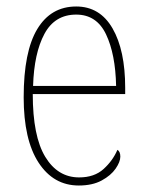

<svg xmlns="http://www.w3.org/2000/svg" viewBox="-20 -562 452 592"><path d="M223 10Q145 10 99 -60.5Q53 -131 53 -262Q53 -403 95 -472.5Q137 -542 215 -542Q288 -542 327 -474.5Q366 -407 366 -291V-272H81Q81 -142 119.5 -78.5Q158 -15 224 -15Q271 -15 299.5 -41Q328 -67 342 -100Q351 -95 351 -79Q351 -63 336.5 -42Q322 -21 293.5 -5.5Q265 10 223 10ZM338 -297Q336 -395 307 -456Q278 -517 215 -517Q149 -517 117 -457.5Q85 -398 82 -297Z"/></svg>

Font: Noto Serif Tamil Condensed Thin
Style: Italic
Weight: 100
Width: 3
Italic angle: -12°
Designer: Indian Type Foundry, Tom Grace, and the Monotype Design Team
Foundry: Monotype Imaging Inc.
Version: Version 2.003; ttfautohint (v1.8.4.7-5d5b)